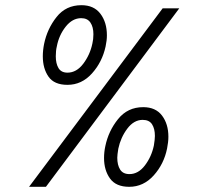

<svg xmlns="http://www.w3.org/2000/svg" viewBox="-20 -721 773 740"><path d="M145 -504Q145 -527 150 -552Q162 -610 198 -655.5Q234 -701 294 -701Q342 -701 367 -668Q392 -635 392 -585Q392 -565 387 -542Q374 -482 334.5 -438Q295 -394 240 -394Q189 -394 167 -425.5Q145 -457 145 -504ZM607 -689H671L157 -1H92ZM336 -553Q340 -569 340 -589Q340 -617 328.5 -634Q317 -651 293 -651Q259 -651 233 -618Q207 -585 199 -542Q195 -526 195 -504Q195 -476 205.5 -458.5Q216 -441 240 -441Q275 -441 301 -475.5Q327 -510 336 -553ZM381 -112Q381 -135 386 -158Q398 -216 435 -262Q472 -308 532 -308Q580 -308 604.5 -275.5Q629 -243 629 -194Q629 -174 624 -149Q612 -89 572.5 -45Q533 -1 478 -1Q427 -1 404 -33Q381 -65 381 -112ZM573 -160Q577 -184 577 -197Q577 -225 566 -242Q555 -259 530 -259Q496 -259 470.5 -225Q445 -191 436 -148Q432 -124 432 -113Q432 -85 443 -67.5Q454 -50 479 -50Q513 -50 538.5 -83.5Q564 -117 573 -160Z"/></svg>

Font: Decalotype Light Italic
Style: Regular
Weight: 300
Italic angle: -12°
Designer: Alfredo Marco Pradil
Foundry: Alfredo Marco Pradil
Version: Version 1.0